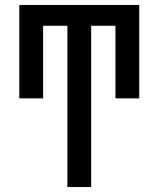

<svg xmlns="http://www.w3.org/2000/svg" viewBox="-20 -540 640 775"><path d="M252 215V-436H154V-143H58V-520H542V-143H446V-436H348V215Z"/></svg>

Font: Iosevka Fixed Medium Extended
Style: Regular
Weight: 500
Width: 7
Monospace: yes
Designer: Belleve Invis
Foundry: Belleve Invis
Version: Version 24.1.1; ttfautohint (v1.8.4)